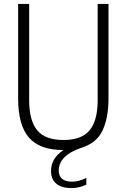

<svg xmlns="http://www.w3.org/2000/svg" viewBox="-20 -760 649 984"><path d="M347 204Q296 204 268.8 181.5Q241.5 159 241.5 116.5Q241.5 85.5 256.2 58.8Q271 32 305 9Q183.5 9 128.2 -55Q73 -119 73 -254V-740H129.5V-246.5Q129.5 -142.5 170.5 -92.5Q211.5 -42.5 305 -42.5Q398.5 -42.5 439.5 -92.5Q480.5 -142.5 480.5 -246.5V-740H536V-254Q536 -159 506.8 -94Q477.5 -29 401.5 -4Q352 12.5 326 32.5Q300 52.5 290.5 73.2Q281 94 281 113Q281 171 350 171Q365.5 171 382.8 166.8Q400 162.5 422.5 152V186Q385.5 204 347 204Z"/></svg>

Font: Encode Sans Condensed Condensed Light
Style: Regular
Weight: 300
Width: 3
Designer: Multiple Designers
Foundry: Impallari Type
Version: Version 3.000; ttfautohint (v1.8.3) -l 8 -r 50 -G 200 -x 14 